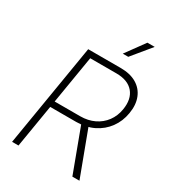

<svg xmlns="http://www.w3.org/2000/svg" viewBox="-222 -1063 1062 1181"><g transform="rotate(30 309.0 -472.0)"><path d="M54.2 0 174.8 -727.5H405.3Q473.6 -727.5 518.8 -700.7Q564 -673.8 583 -625.7Q602.1 -577.6 591.3 -514.2Q581.1 -451.7 546.1 -404.1Q511.2 -356.4 457 -329.8Q402.8 -303.2 334.5 -303.2H129.4L136.2 -345.7H338.4Q393.1 -345.7 437 -366.7Q481 -387.7 509.3 -425.8Q537.6 -463.9 545.9 -514.6Q559.1 -593.3 520.3 -639.4Q481.4 -685.5 399.4 -685.5H213.4L99.6 0ZM482.4 0 359.4 -330.1H409.2L532.7 0ZM372.6 -810.1 470.2 -944.3H522L411.6 -810.1Z"/></g></svg>

Font: Inter 18pt ExtraLight
Style: Italic
Weight: 250
Italic angle: -9.3988°
Designer: Rasmus Andersson
Foundry: rsms
Version: Version 4.001;git-66647c0bb